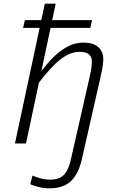

<svg xmlns="http://www.w3.org/2000/svg" viewBox="-20 -778 635 1041"><path d="M223 -758 61 0H121L282 -758ZM115 -669 105 -627H470L479 -669ZM425 80 523 -351Q530 -381 535 -408Q540 -435 540 -457Q540 -498 513 -522.5Q486 -547 432 -547Q383 -547 337.5 -520.5Q292 -494 250 -447.5Q208 -401 166 -340L177 -312Q221 -370 259.5 -411.5Q298 -453 335.5 -475Q373 -497 411 -497Q447 -497 462.5 -483Q478 -469 478 -445Q478 -425 474.5 -403.5Q471 -382 464 -352L366 79Q357 122 342.5 148Q328 174 306 185Q284 196 253 196Q222 196 196 188Q170 180 156 174L144 221Q157 227 186 235Q215 243 251 243Q295 243 329.5 227.5Q364 212 388 176Q412 140 425 80Z"/></svg>

Font: Roboto Serif ExtraLight
Style: Italic
Weight: 250
Italic angle: -10°
Designer: Greg Gazdowicz
Foundry: Commercial Type
Version: Version 1.008